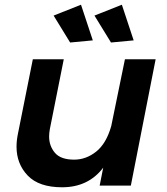

<svg xmlns="http://www.w3.org/2000/svg" viewBox="-20 -786 708 813"><path d="M277 -606 207 -720 323 -766 373 -615ZM450 -606 380 -720 496 -766 546 -615ZM243 7Q145 7 97.5 -42.5Q50 -92 50 -165Q50 -191 56 -220L119 -535H250L191 -239Q188 -222 188 -208Q188 -168 212.5 -139Q237 -110 294 -110Q344.5 -110 387.2 -144Q430 -178 451 -252L509 -535H639L534 0H402L417 -76Q354 7 243 7Z"/></svg>

Font: Argentum Sans Medium
Style: Italic
Weight: 500
Italic angle: -11°
Designer: Julieta Ulanovsky (font), Cristiano Sobral (main changes and remaster)
Foundry: Julieta Ulanovsky (font), Cristiano Sobral (main changes and remaster)
Version: Version 2.007;June 15, 2022;FontCreator 14.0.0.2814 64-bit; 